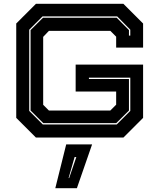

<svg xmlns="http://www.w3.org/2000/svg" viewBox="-20 -720 834 1005"><path d="M168 0 65 -103V-597L168 -700H626L729 -597V-471H588V-528L557.5 -558.5H236L206 -527V-171.5L236 -141.5H557.5L588 -172V-241H376V-382H729V-103L626 0ZM204 -68.5H591L662 -139.5V-313.5H445.5V-306.5H655V-141.5L588.5 -75.5H206.5L140 -141.5V-562.5L205 -627H591L655 -562.5V-533.5H662V-564.5L593.5 -634H202.5L133 -564.5V-139.5ZM269.5 265 326.5 36H462L382.5 265ZM339 212H342L379.5 102H370.5Z"/></svg>

Font: Tourney Expanded ExtraBold
Style: Regular
Weight: 800
Width: 7
Designer: Tyler Finck
Foundry: Etcetera Type Co
Version: Version 1.010; ttfautohint (v1.8.3)